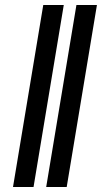

<svg xmlns="http://www.w3.org/2000/svg" viewBox="-20 -743 405 763"><path d="M233.4 -723.1 113.3 0H31.7L151.9 -723.1ZM365.2 -723.1 245.1 0H163.6L283.7 -723.1Z"/></svg>

Font: Inter 17pt Medium
Style: Italic
Weight: 500
Italic angle: -9.3988°
Version: Version 4.001;git-66647c0bb